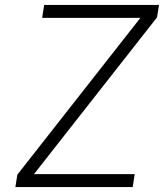

<svg xmlns="http://www.w3.org/2000/svg" viewBox="-20 -754 661 774"><path d="M42 0 50 -50 546 -682H150L158 -734H621L613 -684L117 -52H523L515 0Z"/></svg>

Font: Exo Thin Light
Style: Italic
Weight: 300
Italic angle: -9°
Version: Version 2.000